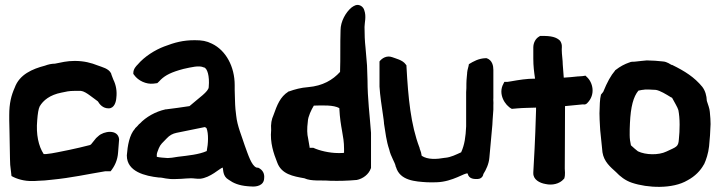

<svg xmlns="http://www.w3.org/2000/svg" viewBox="-20 -728 2884 769"><path d="M17 -246 18 -202 20 -92C20 -76 21 -60 24 -41L26 -23C47 -11 78 -2 110 -3H118L134 -4C149 -4 168 -6 186 -8C268 -16 328 -30 401 -42H423C439 -62 451 -86 453 -118L457 -169V-171C452 -212 395 -203 374 -183L365 -175L344 -149C343 -149 343 -149 340 -147C310 -139 286 -134 259 -128C232 -123 191 -113 165 -111H155C134 -143 124 -190 129 -246C131 -273 134 -292 139 -302C153 -326 180 -348 226 -357C244 -361 257 -364 278 -364H304C315 -363 329 -354 341 -345C350 -338 362 -330 372 -322C379 -310 392 -294 415 -294C438 -294 445 -320 446 -337C449 -362 445 -387 434 -409C431 -418 426 -428 425 -434C415 -454 389 -459 371 -466C346 -476 317 -484 279 -484C248 -484 225 -478 200 -473C187 -473 173 -470 160 -465C110 -452 58 -430 39 -377C25 -346 17 -314 17 -267Z M488 -105C488 -40 562 -23 616 -17H618C635 -17 647 -9 687 -11C712 -11 740 -16 760 -13C768 -12 774 -12 780 -12H781C823 -16 860 -54 872 -57V-56C875 -49 871 -22 896 -8C914 5 936 15 973 18H974C976 18 981 19 990 19C1006 20 1037 16 1038 -14C1040 -32 1033 -47 1015 -56L1007 -57C987 -65 974 -108 960 -146C949 -181 930 -224 926 -265L923 -291C921 -311 921 -345 920 -367V-387C920 -461 885 -526 829 -553C807 -564 789 -567 760 -567C713 -567 680 -558 638 -542C601 -528 559 -502 531 -469C526 -464 514 -452 514 -436V-432L517 -428C534 -404 566 -390 594 -393L610 -395C615 -399 622 -407 624 -409C643 -427 666 -439 715 -452C747 -459 778 -467 796 -458H797C810 -455 820 -424 816 -380V-379C815 -361 778 -337 739 -303C708 -298 676 -294 645 -290H643C603 -281 565 -260 539 -232H538C533 -225 527 -220 521 -214V-213C498 -188 491 -144 488 -106ZM608 -100V-109C608 -113 611 -122 616 -134C623 -151 631 -156 648 -174C659 -186 672 -193 687 -196C726 -204 764 -212 800 -219C801 -219 803 -218 807 -215C816 -193 814 -152 808 -123C777 -109 733 -105 692 -100C675 -97 661 -95 652 -95C639 -96 618 -97 608 -100Z M1066 -207C1061 -157 1076 -113 1090 -78C1107 -30 1154 -22 1199 -14C1227 -1 1268 -7 1301 -4H1302C1338 -3 1372 -4 1406 -7H1408C1434 -12 1457 -30 1465 -53L1466 -55V-196C1461 -265 1452 -334 1452 -406L1450 -466L1444 -537C1441 -563 1440 -591 1440 -620C1440 -637 1448 -662 1439 -687C1435 -702 1419 -712 1404 -707C1398 -705 1394 -702 1388 -698C1365 -679 1344 -642 1344 -607C1342 -552 1344 -495 1342 -440C1313 -408 1273 -384 1214 -379C1186 -377 1160 -370 1138 -362H1136L1135 -361C1102 -340 1090 -308 1075 -266C1068 -251 1064 -232 1066 -207ZM1213 -242V-243C1214 -261 1227 -289 1237 -305C1273 -306 1316 -308 1339 -295C1343 -214 1358 -187 1358 -132V-116C1356 -115 1348 -115 1335 -115C1299 -115 1258 -125 1235 -136H1220V-139L1214 -174C1210 -190 1209 -212 1213 -242Z M1500 -381C1502 -346 1509 -301 1514 -267C1516 -252 1518 -240 1518 -235V-233C1524 -197 1527 -164 1539 -129C1545 -101 1562 -78 1565 -61V-60L1566 -59C1582 -4 1644 -1 1690 2H1691C1702 2 1714 3 1729 2C1794 0 1843 -38 1853 -33C1858 -9 1883 -11 1893 -11C1902 -11 1914 -17 1916 -31C1927 -48 1938 -72 1940 -96L1952 -228L1953 -247L1956 -289V-307C1957 -319 1955 -328 1956 -335V-448C1956 -464 1952 -487 1929 -495H1925C1897 -494 1876 -482 1858 -471C1857 -461 1852 -450 1851 -437V-435C1851 -431 1848 -409 1848 -394C1848 -380 1848 -368 1847 -359V-222C1845 -180 1841 -149 1827 -118C1807 -109 1786 -98 1763 -96H1762C1729 -90 1693 -88 1669 -104C1668 -113 1665 -123 1662 -130L1661 -131V-135L1660 -137C1625 -229 1615 -335 1608 -462V-466L1605 -470C1593 -488 1563 -494 1551 -499C1529 -507 1510 -495 1500 -482Z M1996 -392C1974 -352 2002 -306 2030 -292L2053 -294C2074 -296 2102 -296 2127 -297V-287C2123 -149 2119 -96 2116 -38V-35C2115 -9 2141 5 2165 9C2191 15 2221 9 2238 -11L2240 -13C2245 -29 2242 -45 2242 -53C2242 -118 2243 -174 2243 -290V-303C2267 -305 2293 -308 2315 -310C2318 -310 2324 -307 2332 -315C2367 -350 2354 -399 2330 -420L2325 -425C2320 -424 2307 -422 2297 -422H2295C2275 -420 2258 -418 2238 -417C2237 -435 2235 -451 2234 -469C2234 -487 2230 -510 2230 -527V-532C2230 -537 2233 -551 2223 -565C2209 -579 2188 -585 2147 -584H2143L2140 -582C2125 -574 2116 -556 2116 -538V-493C2116 -463 2119 -440 2123 -413C2089 -413 2059 -408 2025 -402L2012 -400H2000Z M2381 -274C2381 -257 2382 -241 2383 -223L2384 -206L2391 -138C2392 -132 2392 -127 2393 -118C2399 -80 2425 -59 2447 -39C2463 -22 2484 -5 2511 4C2573 25 2674 30 2734 -6C2764 -22 2786 -45 2799 -69L2800 -70C2808 -87 2817 -114 2820 -142C2823 -171 2825 -200 2826 -231C2826 -244 2825 -260 2823 -280C2822 -294 2816 -308 2811 -324C2810 -345 2805 -364 2793 -380C2761 -419 2723 -443 2672 -468H2670C2666 -469 2653 -481 2634 -482C2616 -484 2592 -486 2572 -486H2570C2554 -484 2544 -484 2522 -481C2517 -481 2505 -481 2502 -478H2501C2481 -471 2464 -462 2446 -448L2444 -447V-446C2426 -425 2412 -399 2396 -360L2387 -349C2382 -330 2382 -305 2381 -274ZM2502 -187C2502 -203 2502 -218 2503 -234C2506 -301 2517 -341 2537 -365C2542 -366 2546 -367 2552 -368H2554C2565 -371 2587 -369 2607 -368C2624 -365 2647 -351 2668 -338H2669C2670 -337 2671 -337 2672 -336C2681 -319 2694 -298 2697 -287C2700 -272 2702 -251 2702 -229C2702 -208 2701 -189 2699 -170C2697 -139 2689 -140 2649 -121C2618 -106 2566 -107 2535 -122C2529 -126 2516 -138 2507 -146C2504 -159 2502 -173 2502 -187Z"/></svg>

Font: Vapor
Style: ExBd
Weight: 800
Foundry: Cannot Into Space Fonts
Version: Version 0.179